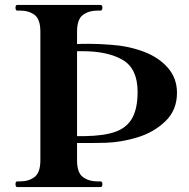

<svg xmlns="http://www.w3.org/2000/svg" viewBox="-20 -760 766 780"><path d="M699 -383Q699 -313 652.5 -268Q606 -223 540 -202.5Q474 -182 410 -180Q379 -179 327 -179H293V-109Q293 -58 317 -40.5Q341 -23 377 -23H388Q396 -23 396 -12Q396 0 388 0H50Q43 0 43 -12Q43 -23 50 -23H61Q97 -23 120.5 -41Q144 -59 144 -109V-631Q144 -682 120.5 -699.5Q97 -717 61 -717H50Q43 -717 43 -729Q43 -740 50 -740H388Q396 -740 396 -729Q396 -717 388 -717H377Q341 -717 317 -699.5Q293 -682 293 -631V-581Q306 -582 340 -582Q385 -582 432 -578Q503 -573 564 -550Q625 -527 662 -484.5Q699 -442 699 -383ZM539 -387Q539 -481 478.5 -516.5Q418 -552 316 -552H293V-207H324Q402 -208 448.5 -224.5Q495 -241 517 -280Q539 -319 539 -387Z"/></svg>

Font: Shippori Mincho ExtraBold
Style: Regular
Weight: 800
Designer: FONTDASU
Foundry: FONTDASU / Google Inc. / but / Adobe
Version: Version 3.110; ttfautohint (v1.8.3)